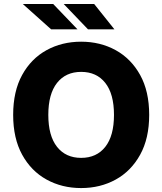

<svg xmlns="http://www.w3.org/2000/svg" viewBox="-20 -950 829 980"><path d="M741.5 -363.6Q741.5 -243.6 695.3 -160.2Q649.1 -76.7 570.5 -33.4Q491.8 9.9 394.2 9.9Q296.2 9.9 217.5 -33.6Q138.8 -77.1 93 -160.5Q47.2 -244 47.2 -363.6Q47.2 -484 93 -567.3Q138.8 -650.6 217.5 -693.9Q296.2 -737.2 394.2 -737.2Q491.8 -737.2 570.5 -693.9Q649.1 -650.6 695.3 -567.3Q741.5 -484 741.5 -363.6ZM561.8 -363.6Q561.8 -470.5 517.4 -526.8Q473 -583.1 394.2 -583.1Q315.7 -583.1 271.1 -526.8Q226.6 -470.5 226.6 -363.6Q226.6 -256.7 271.1 -200.5Q315.7 -144.2 394.2 -144.2Q473 -144.2 517.4 -200.5Q561.8 -256.7 561.8 -363.6ZM563.9 -800.4H429L305 -929.7H460.6ZM375.4 -800.4H240.8L96.2 -929.7H251.4Z"/></svg>

Font: Inter UI Extra Bold
Style: Regular
Weight: 800
Designer: Rasmus Andersson
Foundry: rsms
Version: 3.2;8d6f07862